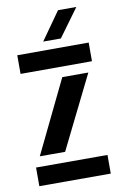

<svg xmlns="http://www.w3.org/2000/svg" viewBox="-87 -818 546 867"><g transform="rotate(-10 186.0 -384.0)"><path d="M21.5 0V-85.5H349V0ZM26 -514V-599.5L353.5 -600V-514.5ZM47 -132.5 209 -467H328.5L163 -132.5ZM152 -640 242.5 -768H326.5L233 -640Z"/></g></svg>

Font: Big Shoulders Stencil Text Thin
Style: Bold
Weight: 700
Version: Version 2.001